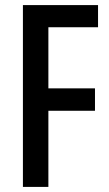

<svg xmlns="http://www.w3.org/2000/svg" viewBox="-20 -734 430 754"><path d="M170 0V-299H353V-387H170V-627H365V-714H70V0Z"/></svg>

Font: Noto Sans Arabic UI XCn Md
Style: Regular
Weight: 500
Width: 2
Designer: Monotype Design Team, Nadine Chahine and Nizar Qandah
Foundry: Monotype Imaging Inc.
Version: Version 2.010